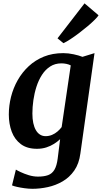

<svg xmlns="http://www.w3.org/2000/svg" viewBox="-20 -889 615 1160"><path d="M465.7 38Q457.7 99.9 428.7 141.4Q399.7 182.9 358.1 206.9Q316.5 231 269.2 241.3Q221.9 251.7 176.4 251.7Q153.5 251.7 128.5 248.2Q103.5 244.8 82.9 240.1Q62.2 235.4 52.6 231L76 135.6Q83.3 140.6 104.5 150.6Q125.7 160.7 153.7 169.4Q181.7 178 209.5 178Q245.9 178 270.3 169.2Q294.7 160.3 308.8 136.6Q322.9 113 328.5 69.1L343.2 -48.1Q327.3 -33.1 306.4 -19.9Q285.6 -6.6 259.7 1.7Q233.8 10 203.3 10Q143.9 10 106.3 -18Q68.7 -46.1 51 -93Q33.3 -140 33.3 -197.3Q33.3 -250.8 46.7 -304.2Q60.2 -357.6 87.1 -404.9Q113.9 -452.2 153.6 -489.1Q193.2 -525.9 245.3 -547Q297.5 -568 362.3 -568Q392.7 -568 424.9 -561Q457.2 -554.1 478.2 -545.6L551 -568ZM407.4 -494Q395.7 -500 380.9 -503.1Q366.1 -506.2 351 -506.2Q312.4 -506.2 283.3 -487.4Q254.2 -468.7 233.6 -436.8Q213.1 -404.9 200.4 -365.5Q187.7 -326.1 181.7 -284Q175.7 -242 175.7 -203.3Q175.7 -171.1 181 -145.8Q186.4 -120.5 196.8 -102.7Q207.1 -85 221.9 -75.7Q236.7 -66.4 255.4 -66.4Q276.1 -66.4 294.3 -74.1Q312.5 -81.8 327.3 -94.5Q342 -107.1 352.5 -121.2ZM327.5 -657.4 490.7 -868.7 575.4 -796.7Q569.9 -786.8 552.1 -769.3Q534.4 -751.7 509.5 -730.6Q484.6 -709.6 457.4 -689Q430.2 -668.5 405.4 -652.2Q380.5 -635.9 363.2 -628.1Z"/></svg>

Font: Merriweather Light
Style: Italic
Weight: 300
Italic angle: -7.8°
Designer: Eben Sorkin
Foundry: Eben Sorkin
Version: Version 2.101